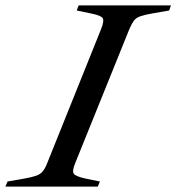

<svg xmlns="http://www.w3.org/2000/svg" viewBox="-70 -693 655 713"><path d="M-50 0 -42 -19 21 -30Q49 -35 64.5 -40.5Q80 -46 89 -57Q98 -68 106 -89L305 -584Q318 -616 311 -626Q304 -636 268 -643L215 -654L222 -673H565L558 -654L495 -643Q467 -638 451 -632.5Q435 -627 427 -616Q419 -605 410 -584L210 -89Q197 -58 204 -48Q211 -38 247 -30L301 -19L293 0Z"/></svg>

Font: Ibarra Real Nova Medium
Style: Italic
Weight: 500
Italic angle: -22°
Designer: Jose Maria Ribagorda & Octavio Pardo
Foundry: Octavio Pardo
Version: Version 2.000